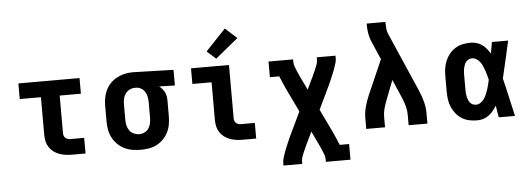

<svg xmlns="http://www.w3.org/2000/svg" viewBox="-58 -964 3716 1345"><g transform="rotate(-5 1800.0 -291.0)"><path d="M415 0Q393 0 370.5 -3Q348 -6 326.5 -14Q305 -22 287 -35.5Q269 -49 256.5 -68Q244 -87 239 -109.5Q234 -132 234 -155V-420H85V-530H515V-420H366V-155Q366 -145 369.5 -136Q373 -127 380 -121Q387 -115 396.5 -112.5Q406 -110 415 -110H511V0Z M899 8Q870 8 840.5 3Q811 -2 784.5 -15Q758 -28 736.5 -49Q715 -70 701.5 -96Q688 -122 682.5 -151Q677 -180 677 -210V-320Q677 -348 682 -376Q687 -404 699 -429.5Q711 -455 731 -476Q751 -497 776 -510.5Q801 -524 828.5 -531Q856 -538 884 -538Q888 -538 892 -538Q896 -538 900 -538L1176 -530V-420L1066 -423Q1077 -414 1087 -402.5Q1097 -391 1103.5 -377.5Q1110 -364 1112.5 -349.5Q1115 -335 1115 -320V-210Q1115 -181 1110 -152Q1105 -123 1092 -97Q1079 -71 1058.5 -50Q1038 -29 1012 -15.5Q986 -2 957 3Q928 8 899 8ZM899 -102Q918 -102 936 -111Q954 -120 964.5 -136Q975 -152 979 -171.5Q983 -191 983 -210V-320Q983 -338 979.5 -356.5Q976 -375 966.5 -391Q957 -407 941 -417Q925 -427 906 -428H900Q899 -428 897.5 -428Q896 -428 894 -428Q875 -428 857 -418.5Q839 -409 828 -393.5Q817 -378 813 -358.5Q809 -339 809 -320V-210Q809 -190 813.5 -170.5Q818 -151 829.5 -135Q841 -119 860 -110.5Q879 -102 899 -102Z M1615 0Q1593 0 1570.5 -3Q1548 -6 1526.5 -14Q1505 -22 1487 -35.5Q1469 -49 1456.5 -68Q1444 -87 1439 -109.5Q1434 -132 1434 -155V-420H1299V-530H1566V-155Q1566 -145 1569.5 -136Q1573 -127 1580 -121Q1587 -115 1596.5 -112.5Q1606 -110 1615 -110H1711V0ZM1481 -582 1418 -638 1559 -787 1641 -713Z M1885 205V187Q1885 170 1890 154Q1895 138 1900 122.5Q1905 107 1911.5 91.5Q1918 76 1924.5 60.5Q1931 45 1937.5 30Q1944 15 1951 0L2029 -163L1951 -325Q1940 -348 1930 -372Q1920 -396 1910 -420H1844V-530H2017V-512Q2017 -496 2022.5 -480.5Q2028 -465 2034.5 -450Q2041 -435 2047.5 -420.5Q2054 -406 2061 -391V-390Q2061 -390 2061 -390Q2061 -390 2061 -390Q2061 -390 2061.5 -390Q2062 -390 2062 -390Q2063 -388 2064 -386Q2065 -384 2066 -381Q2067 -379 2068 -377Q2069 -375 2070 -373L2100 -310L2130 -373Q2131 -375 2132 -377Q2133 -379 2134 -381Q2135 -384 2136 -386Q2137 -388 2139 -390V-391Q2146 -406 2152.5 -420.5Q2159 -435 2165.5 -450Q2172 -465 2177.5 -480.5Q2183 -496 2183 -512V-530H2315V-512Q2315 -495 2310 -479Q2305 -463 2300 -447.5Q2295 -432 2288.5 -416.5Q2282 -401 2275.5 -385.5Q2269 -370 2262.5 -355Q2256 -340 2249 -325L2171 -162L2249 0Q2260 23 2270 47Q2280 71 2290 95H2356V205H2183V187Q2183 171 2177.5 155.5Q2172 140 2165.5 125Q2159 110 2152.5 95.5Q2146 81 2139 66V65Q2139 65 2139 65Q2139 65 2139 65Q2139 65 2138.5 65Q2138 65 2138 65Q2137 63 2136 61Q2135 59 2134 56Q2133 54 2132 52Q2131 50 2130 48L2100 -15L2070 48Q2069 50 2068 52Q2067 54 2066 56Q2065 59 2064 61Q2063 63 2061 65V66Q2054 81 2047.5 95.5Q2041 110 2034.5 125Q2028 140 2022.5 155.5Q2017 171 2017 187V205Z M2485 0V-74Q2485 -114 2495.5 -154Q2506 -194 2522 -231L2630 -478L2575 -605Q2562 -634 2557 -665Q2552 -696 2552 -728V-735H2684V-728Q2684 -708 2686 -687.5Q2688 -667 2696 -649L2878 -231Q2894 -194 2904.5 -154Q2915 -114 2915 -74V0H2783V-74Q2783 -101 2776.5 -127.5Q2770 -154 2760 -179Q2759 -181 2758.5 -183Q2758 -185 2757 -187L2697 -326L2644 -189Q2633 -161 2625 -132Q2617 -103 2617 -74V0Z M3266 8Q3238 8 3210.5 2.5Q3183 -3 3159 -17.5Q3135 -32 3117 -54Q3099 -76 3088 -101.5Q3077 -127 3073 -154.5Q3069 -182 3069 -210V-320Q3069 -348 3073 -375.5Q3077 -403 3088 -428.5Q3099 -454 3117 -476Q3135 -498 3159 -512.5Q3183 -527 3210.5 -532.5Q3238 -538 3266 -538Q3287 -538 3307.5 -532Q3328 -526 3345.5 -513.5Q3363 -501 3376.5 -484.5Q3390 -468 3401 -450Q3405 -470 3408 -490Q3411 -510 3415 -530H3529Q3514 -465 3499.5 -399Q3485 -333 3469 -268Q3486 -201 3500.5 -134Q3515 -67 3531 0H3417Q3413 -21 3409.5 -42Q3406 -63 3403 -84Q3392 -65 3378 -48Q3364 -31 3346.5 -18Q3329 -5 3308 1.5Q3287 8 3266 8ZM3266 -102Q3283 -102 3298 -112Q3313 -122 3323 -136.5Q3333 -151 3340 -167.5Q3347 -184 3352.5 -200.5Q3358 -217 3362 -234Q3366 -251 3370 -268Q3366 -285 3361.5 -301.5Q3357 -318 3351.5 -334Q3346 -350 3339.5 -365.5Q3333 -381 3322.5 -395Q3312 -409 3297.5 -418.5Q3283 -428 3266 -428Q3254 -428 3243 -423Q3232 -418 3224.5 -409Q3217 -400 3212.5 -389Q3208 -378 3205.5 -366.5Q3203 -355 3202 -343.5Q3201 -332 3201 -320V-210Q3201 -198 3202 -186.5Q3203 -175 3205.5 -163.5Q3208 -152 3212.5 -141Q3217 -130 3224.5 -121Q3232 -112 3243 -107Q3254 -102 3266 -102Z"/></g></svg>

Font: Iosevka Curly Slab XBdEx
Style: Regular
Weight: 800
Width: 7
Monospace: yes
Designer: Belleve Invis
Foundry: Belleve Invis
Version: Version 11.0.0; ttfautohint (v1.8.3)